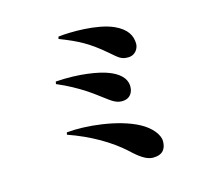

<svg xmlns="http://www.w3.org/2000/svg" viewBox="-111 -892 1223 1083"><g transform="rotate(-15 500.0 -350.5)"><path d="M654 51C714 51 732 17 732 -25C732 -64 693 -111 636 -142C521 -205 331 -224 221 -213L218 -200C344 -156 453 -93 533 -20C577 22 617 51 654 51ZM569 -302C614 -302 634 -335 634 -370C634 -424 588 -456 538 -475C488 -495 373 -516 235 -506L232 -492C361 -437 435 -376 469 -351C516 -315 536 -302 569 -302ZM666 -532C712 -533 728 -573 728 -594C728 -643 704 -685 636 -716C543 -758 384 -755 315 -747L312 -734C420 -692 476 -662 565 -586C610 -548 623 -531 666 -532Z"/></g></svg>

Font: GenKiMin2 TW H
Style: Regular
Weight: 900
Version: Version 2.100;PS 2.1;hotconv 16.6.51;makeotf.lib2.5.65220 DE